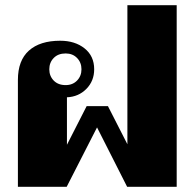

<svg xmlns="http://www.w3.org/2000/svg" viewBox="-20 -720 755 740"><path d="M49 -412Q49 -487 91.5 -525Q134 -563 212 -563Q269 -563 306 -533.5Q343 -504 343 -453Q343 -408 313 -377.5Q283 -347 238 -345V-162L314 -311H396L471 -164V-700H661V0H470L354 -229L237 0H49ZM294 -453Q294 -479 277 -496.5Q260 -514 233 -514Q204 -514 187 -496.5Q170 -479 170 -453Q170 -427 187 -409.5Q204 -392 233 -392Q260 -392 277 -409.5Q294 -427 294 -453Z"/></svg>

Font: Taviraj ExtraBold
Style: Regular
Weight: 800
Designer: Katatrad Team
Foundry: CadsonDemak
Version: Version 1.001